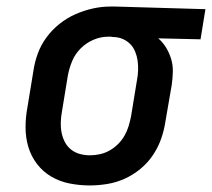

<svg xmlns="http://www.w3.org/2000/svg" viewBox="-20 -558 647 586"><path d="M254 8Q223 8 192.5 2Q162 -4 136.5 -19Q111 -34 93 -57.5Q75 -81 66.5 -109.5Q58 -138 58 -169.5Q58 -201 64 -232L82 -342Q86 -369 95.5 -395Q105 -421 122 -444Q139 -467 161.5 -485Q184 -503 210 -514.5Q236 -526 263 -532Q290 -538 316 -538Q320 -538 324.5 -538Q329 -538 333 -538L607 -530L592 -438L463 -441Q477 -429 487 -412.5Q497 -396 502.5 -377.5Q508 -359 507.5 -338.5Q507 -318 504 -298L485 -188Q481 -161 472 -135Q463 -109 447 -85Q431 -61 408.5 -42.5Q386 -24 360.5 -12.5Q335 -1 307.5 3.5Q280 8 254 8ZM255 -84Q270 -84 285.5 -87.5Q301 -91 315 -99Q329 -107 340.5 -118.5Q352 -130 360 -144Q368 -158 372.5 -173Q377 -188 380 -203L398 -313Q401 -328 401.5 -343.5Q402 -359 400 -373Q398 -387 392.5 -400.5Q387 -414 377 -424Q367 -434 353.5 -439.5Q340 -445 325 -445L318 -446Q316 -446 314 -446Q312 -446 310 -446Q287 -446 265 -436.5Q243 -427 226 -410Q209 -393 200 -371Q191 -349 187 -327L169 -217Q166 -201 165.5 -184.5Q165 -168 168 -153Q171 -138 178 -124.5Q185 -111 197 -101.5Q209 -92 224 -88Q239 -84 255 -84Z"/></svg>

Font: Iosevka Slab Semibold Extended
Style: Italic
Weight: 600
Width: 7
Italic angle: -9°
Monospace: yes
Designer: Belleve Invis
Foundry: Belleve Invis
Version: Version 11.1.0; ttfautohint (v1.8.3)